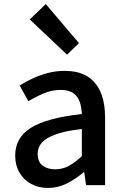

<svg xmlns="http://www.w3.org/2000/svg" viewBox="-20 -914 615 948"><path d="M217 14Q170 14 133.5 -6Q97 -26 76 -62Q55 -98 55 -146Q55 -235 133.5 -283.5Q212 -332 384 -351Q383 -383 374 -410Q365 -437 342.5 -453.5Q320 -470 279 -470Q236 -470 196 -453Q156 -436 120 -414L77 -492Q106 -510 141 -526.5Q176 -543 216 -553.5Q256 -564 299 -564Q368 -564 412 -536.5Q456 -509 477.5 -457Q499 -405 499 -331V0H405L396 -63H392Q355 -31 311 -8.5Q267 14 217 14ZM252 -78Q288 -78 319 -94.5Q350 -111 384 -143V-277Q303 -268 255 -250.5Q207 -233 186.5 -209.5Q166 -186 166 -155Q166 -114 191 -96Q216 -78 252 -78ZM311 -644 127 -818 206 -894 370 -701Z"/></svg>

Font: Noto Sans SC Thin Medium
Style: Regular
Weight: 500
Version: Version 2.004-H2;hotconv 1.0.118;makeotfexe 2.5.65603